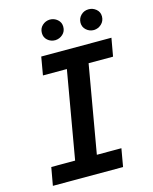

<svg xmlns="http://www.w3.org/2000/svg" viewBox="-131 -982 848 1067"><g transform="rotate(-15 293.5 -448.5)"><path d="M161.6 -710.9 143.6 -606.9H281.2L193.8 -103.5H56.6L38.1 0H441.9L460 -103.5H318.8L406.2 -606.9H546.9L565.4 -710.9ZM198.7 -835.9Q198.7 -810.5 217 -794.4Q235.4 -778.3 261.2 -778.3Q286.1 -779.3 304.4 -795.9Q322.8 -812.5 322.8 -839.4Q322.8 -864.7 304 -880.9Q285.2 -897 260.3 -897Q234.9 -896 216.8 -879.2Q198.7 -862.3 198.7 -835.9ZM420.9 -835.4Q420.9 -810.1 439.5 -793.7Q458 -777.3 483.4 -777.3Q508.3 -778.3 526.6 -795.4Q544.9 -812.5 545.4 -838.9Q545.4 -865.2 526.1 -881.1Q506.8 -897 482.4 -896.5Q456.5 -896 439 -878.7Q421.4 -861.3 420.9 -835.4Z"/></g></svg>

Font: Roboto Mono SemiBold
Style: Italic
Weight: 600
Italic angle: -10°
Monospace: yes
Designer: Google
Version: Version 3.000